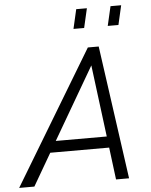

<svg xmlns="http://www.w3.org/2000/svg" viewBox="-82 -941 776 989"><g transform="rotate(-5 305.5 -446.0)"><path d="M404.8 -891.6 381.8 -791.5H326.7L349.6 -891.6ZM526.9 -891.6H582L559.1 -791.5H503.9ZM392.1 -689.9H448.2L544.9 0H477.5L456.5 -166.5H151.9L55.2 0H-23.4ZM185.5 -224.6H449.2L401.9 -596.2Z"/></g></svg>

Font: HK Grotesk Legacy
Style: Italic
Weight: 400
Italic angle: -13°
Designer: Alfredo Marco Pradil
Foundry: Hanken Design Co.
Version: Version 2.022;PS 002.022;hotconv 1.0.88;makeotf.lib2.5.64775